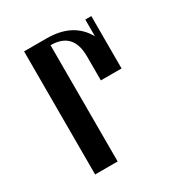

<svg xmlns="http://www.w3.org/2000/svg" viewBox="-122 -552 589 635"><g transform="rotate(-30 173.0 -235.0)"><path d="M311 -260H232V-352Q232 -444 146 -444V0H60V-470H146Q247 -470 288 -396V-460H311Z"/></g></svg>

Font: Trochut
Style: Regular
Weight: 400
Designer: Andreu Balius
Foundry: Andreu Balius
Version: Version 1.001